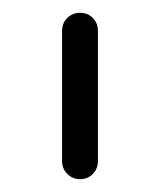

<svg xmlns="http://www.w3.org/2000/svg" viewBox="-20 -736 250 300"><path d="M105 -456Q93.5 -456 85.2 -464.2Q77 -472.5 77 -484V-688Q77 -700 85.2 -708Q93.5 -716 105 -716Q117 -716 125 -708Q133 -700 133 -688V-484Q133 -472.5 125 -464.2Q117 -456 105 -456Z"/></svg>

Font: Jura Light Medium
Style: Regular
Weight: 500
Version: Version 5.106